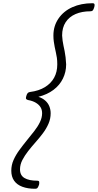

<svg xmlns="http://www.w3.org/2000/svg" viewBox="-20 -1095 606 1190"><path d="M553 -1075Q565 -1075 566 -1067Q567 -1059 564 -1050Q560 -1036 555 -1030.5Q550 -1025 540 -1025Q488 -1025 448.5 -1008Q409 -991 387 -957.5Q365 -924 365 -875Q366 -859 368 -843Q370 -827 373.5 -812Q377 -797 380.5 -778.5Q384 -760 386.5 -740Q389 -720 390 -696Q390 -649 370 -608Q350 -567 311.5 -538Q273 -509 218 -495Q243 -487 260.5 -471.5Q278 -456 286 -435.5Q294 -415 294 -393Q294 -359 280.5 -328Q267 -297 245.5 -268.5Q224 -240 200 -213Q176 -186 154.5 -158.5Q133 -131 118.5 -103Q104 -75 104 -45Q104 -8 132 8.5Q160 25 211 25Q222 25 223 32.5Q224 40 222 50Q217 64 212.5 69.5Q208 75 198 75Q152 75 118.5 62.5Q85 50 67.5 25Q50 0 50 -37Q50 -72 64 -103.5Q78 -135 100 -165Q122 -195 146 -224.5Q170 -254 192 -282Q214 -310 227.5 -338Q241 -366 241 -393Q241 -415 231 -431Q221 -447 201.5 -458.5Q182 -470 154 -475Q145 -477 142 -482Q139 -487 143 -500Q147 -514 152.5 -519Q158 -524 167 -525Q221 -532 258.5 -555Q296 -578 315.5 -613.5Q335 -649 335 -696Q335 -719 332.5 -737Q330 -755 326 -771.5Q322 -788 319 -804Q316 -820 313.5 -837Q311 -854 311 -875Q311 -934 342.5 -980Q374 -1026 428.5 -1050.5Q483 -1075 553 -1075Z"/></svg>

Font: Playwrite RO ExtraLight
Style: Regular
Weight: 250
Version: Version 1.002